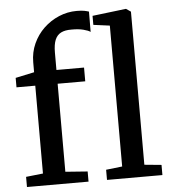

<svg xmlns="http://www.w3.org/2000/svg" viewBox="-56 -881 828 932"><g transform="rotate(-5 357.5 -415.0)"><path d="M37.5 0.5V-49L120.5 -58V-486H29V-532L120.5 -551.5V-600Q120.5 -648.5 139.5 -690.5Q158.5 -732.5 191.2 -763.8Q224 -795 265.5 -812.5Q307 -830 352 -830Q376 -830 389.5 -827.2Q403 -824.5 411.5 -821.5L411 -722.5Q401.5 -730 377 -736.2Q352.5 -742.5 319.5 -742Q288 -742.5 268.2 -732.5Q248.5 -722.5 239 -699.8Q229.5 -677 229.5 -637.5V-553H364V-486H229.5V-57L337.5 -49V0.5ZM506.5 -58.5V-745L427 -755.5V-799.5L589.5 -819H592L614.5 -803.5V-57.5L697.5 -49.5V0H427.5V-49.5Z"/></g></svg>

Font: Merriweather 24pt Medium
Style: Regular
Weight: 500
Designer: Eben Sorkin
Foundry: Eben Sorkin
Version: Version 2.100